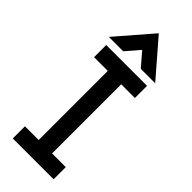

<svg xmlns="http://www.w3.org/2000/svg" viewBox="-302 -988 1026 1026"><g transform="rotate(45 211.0 -474.5)"><path d="M35.6 -746.6 210.9 -949.2 386.2 -746.6H277.3L210.9 -823.7L144.5 -746.6ZM56.6 0V-91.8H160.2V-614.3H56.6V-706.1H365.2V-614.3H261.7V-91.8H365.2V0Z"/></g></svg>

Font: Kay Pho Du
Style: Bold
Weight: 700
Designer: Victor Gaultney, Khu Oo Reh
Foundry: SIL International
Version: Version 3.000